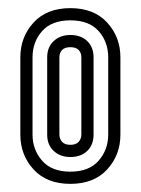

<svg xmlns="http://www.w3.org/2000/svg" viewBox="-20 -437 346 472"><path d="M246 -106V-296Q246 -334 222.5 -360.5Q199 -387 153 -387Q107 -387 83.5 -360.5Q60 -334 60 -296V-106Q60 -69 83.5 -42Q107 -15 153 -15Q199 -15 222.5 -42Q246 -69 246 -106ZM180 -106V-296Q180 -307 173.5 -314Q167 -321 153 -321Q139 -321 132.5 -314Q126 -307 126 -296V-106Q126 -96 132.5 -88.5Q139 -81 153 -81Q167 -81 173.5 -88.5Q180 -96 180 -106ZM30 -106V-296Q30 -346 62.5 -381.5Q95 -417 153 -417Q211 -417 243.5 -381.5Q276 -346 276 -296V-106Q276 -56 243.5 -20.5Q211 15 153 15Q95 15 62.5 -20.5Q30 -56 30 -106ZM96 -106V-296Q96 -321 112 -336Q128 -351 153 -351Q179 -351 194.5 -336Q210 -321 210 -296V-106Q210 -81 194.5 -66Q179 -51 153 -51Q128 -51 112 -66Q96 -81 96 -106Z"/></svg>

Font: Zen Tokyo Zoo
Style: Regular
Weight: 400
Designer: Yoshimichi Ohira
Foundry: A-1 Corp ZenFonts
Version: Version 1.002; ttfautohint (v1.8.3)